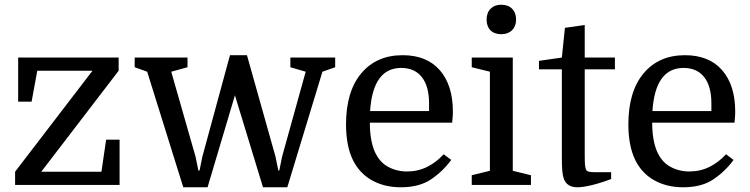

<svg xmlns="http://www.w3.org/2000/svg" viewBox="-20 -784 3181 814"><path d="M410 -56 430 -192H487V0H44V-56L372 -484H138L114 -353H57V-540H483V-484L155 -56Z M706 -480 809 -120 821 -61H826L838 -120L955 -550H1027L1148 -120L1160 -61H1164L1176 -120L1276 -480L1211 -499V-540H1401V-499L1347 -480L1198 10H1095L976 -380L860 10H757L604 -480L551 -499V-540H775V-499Z M1897 -264H1548Q1548 -191 1568 -143Q1588 -97 1625 -77Q1662 -57 1705 -57Q1752 -57 1791 -76.5Q1830 -96 1861 -130L1893 -106Q1858 -58 1808 -24Q1758 10 1679 10Q1610 10 1557 -19.5Q1504 -49 1476 -106Q1461 -137 1454 -175Q1447 -213 1447 -256Q1447 -396 1511.5 -473Q1576 -550 1687 -550Q1789 -550 1844.5 -486.5Q1900 -423 1900 -311Q1900 -301 1899.5 -292.5Q1899 -284 1897 -264ZM1681 -496Q1561 -496 1549 -313H1799V-346Q1799 -418 1768.5 -457Q1738 -496 1681 -496Z M2057 -480 1980 -499V-540H2154V-60L2231 -41V0H1980V-41L2057 -60ZM2043 -701Q2043 -730 2060 -747Q2077 -764 2105 -764Q2134 -764 2151 -747Q2168 -730 2168 -701Q2168 -673 2151 -656Q2134 -639 2105 -639Q2076 -639 2059.5 -655.5Q2043 -672 2043 -701Z M2265 -490V-526L2362 -540L2375 -666L2459 -678V-540H2587V-490H2459V-133Q2459 -99 2460 -86.5Q2461 -74 2464 -66Q2467 -59 2475 -56.5Q2483 -54 2501 -54H2571V-25Q2523 -7 2486.5 1.5Q2450 10 2428 10Q2383 10 2370 -27Q2366 -39 2364 -58Q2362 -77 2362 -114V-490Z M3094 -264H2745Q2745 -191 2765 -143Q2785 -97 2822 -77Q2859 -57 2902 -57Q2949 -57 2988 -76.5Q3027 -96 3058 -130L3090 -106Q3055 -58 3005 -24Q2955 10 2876 10Q2807 10 2754 -19.5Q2701 -49 2673 -106Q2658 -137 2651 -175Q2644 -213 2644 -256Q2644 -396 2708.5 -473Q2773 -550 2884 -550Q2986 -550 3041.5 -486.5Q3097 -423 3097 -311Q3097 -301 3096.5 -292.5Q3096 -284 3094 -264ZM2878 -496Q2758 -496 2746 -313H2996V-346Q2996 -418 2965.5 -457Q2935 -496 2878 -496Z"/></svg>

Font: Domine
Style: Regular
Weight: 400
Designer: Pablo Impallari, Rodrigo Fuenzalida, Brenda Gallo
Foundry: Pablo Impallari, Rodrigo Fuenzalida, Brenda Gallo
Version: Version 2.000;September 19, 2022;FontCreator 14.0.0.2877 64-